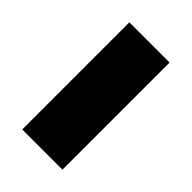

<svg xmlns="http://www.w3.org/2000/svg" viewBox="-16 -451 405 405"><g transform="rotate(-45 186.5 -248.0)"><path d="M26.9 -188.5V-308.5H346.5V-188.5Z"/></g></svg>

Font: Atkinson Hyperlegible Next
Style: Regular
Weight: 400
Designer: Elliott Scott, Megan Eiswerth, Linus Boman, Theodore Petrosky, Letters from Sweden
Foundry: Applied Design Works, Letters from Sweden
Version: Version 2.001